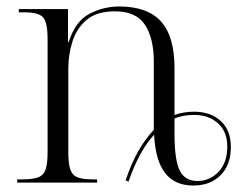

<svg xmlns="http://www.w3.org/2000/svg" viewBox="-20 -564 752 593"><path d="M368 -7Q401 -106 455 -163V-375Q455 -445 428 -487Q401 -529 335 -529Q279 -529 248 -503Q217 -477 204 -436.5Q191 -396 191 -352V-94Q191 -59 197 -41Q203 -23 219 -16.5Q235 -10 267 -10H280V0H33V-10H50Q82 -10 98.5 -16.5Q115 -23 121 -41Q127 -59 127 -94V-443Q127 -495 113 -510.5Q99 -526 55 -526H38V-536H190V-434H192Q213 -499 256.5 -521.5Q300 -544 348 -544Q435 -544 477 -498Q519 -452 519 -353V-209Q547 -219 580 -219Q630 -219 661.5 -190.5Q693 -162 693 -110Q693 -55 661.5 -23Q630 9 577 9Q520 9 490 -29.5Q460 -68 456 -148Q409 -97 377 -3ZM590 -5Q628 -5 655 -33.5Q682 -62 682 -111Q682 -157 653.5 -183Q625 -209 580 -209Q544 -209 519 -198V-151Q519 -70 535 -37.5Q551 -5 590 -5Z"/></svg>

Font: Noto Serif Display Light
Style: Regular
Weight: 300
Designer: Monotype Design Team
Foundry: Monotype Imaging Inc.
Version: Version 2.009